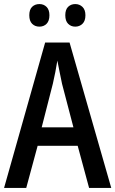

<svg xmlns="http://www.w3.org/2000/svg" viewBox="-20 -924 567 944"><path d="M418 0 362 -207H165L109 0H0L202 -715H322L527 0ZM285 -512Q280 -538 273 -570.5Q266 -603 262 -626Q258 -600 252 -569.5Q246 -539 240 -513L185 -298H341ZM124 -849Q124 -877 138 -890.5Q152 -904 174 -904Q195 -904 209 -890Q223 -876 223 -849Q223 -821 209 -807Q195 -793 174 -793Q152 -793 138 -807Q124 -821 124 -849ZM301 -849Q301 -877 315 -890.5Q329 -904 350 -904Q371 -904 385.5 -890Q400 -876 400 -849Q400 -821 385.5 -807Q371 -793 350 -793Q329 -793 315 -807Q301 -821 301 -849Z"/></svg>

Font: Noto Sans Georgian Condensed Medium
Style: Regular
Weight: 500
Width: 3
Designer: Monotype Design Team, Akaki Razmadze
Foundry: Google LLC
Version: Version 2.005; ttfautohint (v1.8.4.7-5d5b)